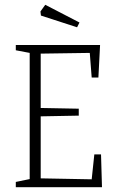

<svg xmlns="http://www.w3.org/2000/svg" viewBox="-20 -782 487 802"><path d="M46 -22 104 -34V-561L46 -572V-594H398L391 -458H363L355 -561L150 -558V-331L309 -328V-299L150 -296V-37L363 -33L374 -137H402L406 0H46ZM151 -717 149 -734 169 -762 312 -688 302 -668Z"/></svg>

Font: Grenze ExtraLight
Style: Regular
Weight: 275
Designer: Renata Polastri
Foundry: Omnibus-Type
Version: Version 1.002; ttfautohint (v1.8)